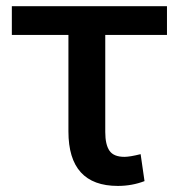

<svg xmlns="http://www.w3.org/2000/svg" viewBox="-20 -571 590 626"><path d="M18.6 -457V-550.8H524.4V-457H323.2V-140.6Q323.2 -99.6 336.9 -79.6Q350.6 -59.6 385.7 -59.6Q403.3 -59.6 438.5 -68.4L451.2 19.5Q410.2 35.2 364.3 35.2Q203.1 35.2 203.1 -142.6V-457Z"/></svg>

Font: GenEi M Gothic v2 Medium
Style: Regular
Weight: 500
Version: Version 2.0